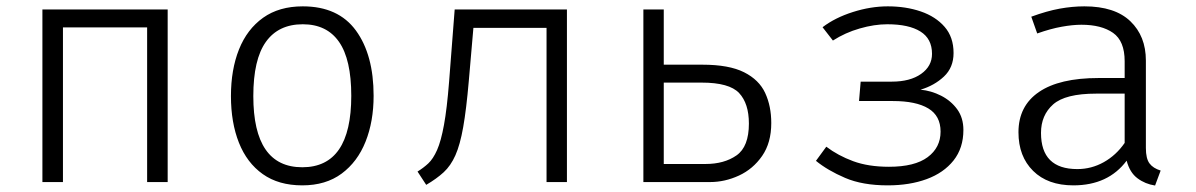

<svg xmlns="http://www.w3.org/2000/svg" viewBox="-20 -568 3732 599"><path d="M439 0V-482.6H176.4V0H112.3V-538.5H503.1V0Z M924.6 -548.2Q1035.4 -548.2 1090.5 -472.6Q1145.6 -396.9 1145.6 -269.2Q1145.6 -189.2 1120.5 -126.2Q1095.4 -63.1 1045.9 -26.4Q996.4 10.3 923.1 10.3Q849.2 10.3 799.7 -24.9Q750.3 -60 725.4 -122.8Q700.5 -185.6 700.5 -268.2Q700.5 -350.8 725.6 -413.8Q750.8 -476.9 800.8 -512.6Q850.8 -548.2 924.6 -548.2ZM924.6 -492.3Q848.7 -492.3 809.5 -437.4Q770.3 -382.6 770.3 -268.2Q770.3 -46.2 923.1 -46.2Q1075.9 -46.2 1075.9 -269.2Q1075.9 -382.6 1037.7 -437.4Q999.5 -492.3 924.6 -492.3Z M1748.7 -538.5V0H1685.1V-481H1456.9L1442.6 -315.9Q1434.9 -226.7 1425.1 -171.5Q1415.4 -116.4 1400.8 -83.6Q1386.2 -50.8 1364.1 -30.5Q1342.1 -10.3 1309.7 8.7L1282.6 -32.8Q1301 -44.1 1316.2 -58.2Q1331.3 -72.3 1343.6 -100Q1355.9 -127.7 1365.1 -178.2Q1374.4 -228.7 1381 -312.3L1398.5 -538.5Z M2050.8 -538.5V-366.2H2171.3Q2254.4 -366.2 2301.3 -342.6Q2348.2 -319 2367.2 -277.9Q2386.2 -236.9 2386.2 -184.1Q2386.2 -122.6 2357.7 -81.5Q2329.2 -40.5 2285.4 -20.3Q2241.5 0 2194.9 0H1987.2V-538.5ZM2168.7 -310.3H2050.8V-56.4H2181Q2239.5 -56.4 2277.9 -83.3Q2316.4 -110.3 2316.4 -182.6Q2316.4 -245.1 2285.9 -277.7Q2255.4 -310.3 2168.7 -310.3Z M2665.1 -313.3H2762.1Q2819.5 -313.3 2853.6 -337.4Q2887.7 -361.5 2887.7 -400Q2887.7 -447.2 2851.5 -469.7Q2815.4 -492.3 2748.2 -492.3Q2707.7 -492.3 2662.3 -479.2Q2616.9 -466.2 2578.5 -441.5L2546.2 -483.1Q2585.1 -512.8 2640.8 -530.5Q2696.4 -548.2 2749.7 -548.2Q2806.2 -548.2 2852.6 -532.3Q2899 -516.4 2926.9 -484.4Q2954.9 -452.3 2954.9 -402.6Q2954.9 -357.4 2924.9 -329.2Q2894.9 -301 2851.8 -288.2Q2885.1 -285.1 2915.9 -269.5Q2946.7 -253.8 2966.2 -227.2Q2985.6 -200.5 2985.6 -162.6Q2985.6 -106.2 2954.9 -67.4Q2924.1 -28.7 2871 -9.2Q2817.9 10.3 2749.7 10.3Q2670.8 10.3 2616.4 -13.1Q2562.1 -36.4 2525.6 -66.2L2557.9 -110.3Q2594.4 -82.6 2641.8 -65.1Q2689.2 -47.7 2753.3 -47.7Q2833.8 -47.7 2874.1 -77.7Q2914.4 -107.7 2914.4 -157.4Q2914.4 -206.7 2876.2 -229.7Q2837.9 -252.8 2765.6 -252.8H2660Z M3554.9 -106.2Q3554.9 -73.3 3566.2 -58.2Q3577.4 -43.1 3601 -35.9L3583.6 10.8Q3552.8 6.2 3528.7 -11.8Q3504.6 -29.7 3494.9 -66.7Q3437.4 10.3 3328.7 10.3Q3248.7 10.3 3203.1 -34.9Q3157.4 -80 3157.4 -155.4Q3157.4 -237.4 3221.3 -281Q3285.1 -324.6 3407.2 -324.6H3488.7V-376.9Q3488.7 -440 3452.6 -465.4Q3416.4 -490.8 3353.8 -490.8Q3326.7 -490.8 3292.3 -484.6Q3257.9 -478.5 3215.9 -463.6L3197.4 -515.9Q3246.2 -533.8 3285.9 -541Q3325.6 -548.2 3363.1 -548.2Q3457.9 -548.2 3506.4 -501.8Q3554.9 -455.4 3554.9 -379ZM3341 -40.5Q3385.1 -40.5 3423.6 -62.1Q3462.1 -83.6 3488.7 -122.1V-275.9H3399.5Q3303.6 -275.9 3265.6 -242.3Q3227.7 -208.7 3227.7 -153.3Q3227.7 -40.5 3341 -40.5Z"/></svg>

Font: Fira Code Light
Style: Regular
Weight: 300
Monospace: yes
Designer: Carrois Corporate, Edenspiekermann AG, Nikita Prokopov
Foundry: Carrois Corporate, Edenspiekermann AG, Nikita Prokopov
Version: Version 6.000; ttfautohint (v1.8.2) -l 8 -r 50 -G 200 -x 14 